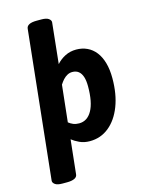

<svg xmlns="http://www.w3.org/2000/svg" viewBox="-139 -836 848 1124"><g transform="rotate(-15 285.0 -274.0)"><path d="M225 -754Q255 -754 268.5 -744.5Q282 -735 282 -723L256 -475Q278 -500 308.5 -515.5Q339 -531 376 -531Q412 -531 442 -517Q472 -503 493.5 -475.5Q515 -448 526.5 -407.5Q538 -367 538 -314Q538 -218 510 -145.5Q482 -73 432 -32.5Q382 8 316 8Q281 8 253.5 -5Q226 -18 209 -32L187 174Q186 190 169.5 198Q153 206 124 206H96Q66 206 52.5 196.5Q39 187 39 175L134 -722Q137 -754 197 -754ZM320 -410Q304 -410 290 -402.5Q276 -395 264.5 -382.5Q253 -370 243 -354L219 -132Q231 -122 246.5 -115.5Q262 -109 282 -109Q307 -109 326.5 -121.5Q346 -134 360 -159Q374 -184 381 -220.5Q388 -257 388 -305Q388 -340 380.5 -363Q373 -386 358 -398Q343 -410 320 -410Z"/></g></svg>

Font: Asap VF Beta
Style: Italic
Weight: 400
Italic angle: -6°
Designer: Pablo Cosgaya
Foundry: Pablo Cosgaya
Version: Version 1.007